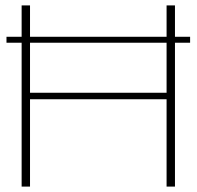

<svg xmlns="http://www.w3.org/2000/svg" viewBox="-20 -690 727 710"><path d="M60 -670V-554H4V-532H60V0H91V-323H596V0H627V-532H683V-554H627V-670H596V-554H91V-670ZM91 -347V-532H596V-347Z"/></svg>

Font: LT Wave Thin
Style: Regular
Weight: 100
Designer: Daniel Lyons
Version: Version 2.5 (Glyphs App)